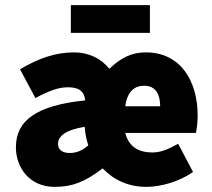

<svg xmlns="http://www.w3.org/2000/svg" viewBox="-20 -716 826 748"><path d="M192 12C259 12 308 -5 380 -60C423 -15 480 12 550 12C606 12 678 -8 732 -46L674 -156C638 -136 608 -122 574 -122C523 -122 482 -142 468 -198H743C746 -210 750 -236 750 -266C750 -400 684 -512 548 -512C492 -512 450 -490 406 -448C374 -488 326 -512 268 -512C196 -512 128 -488 58 -446L118 -334C170 -362 208 -376 244 -376C289 -376 308 -360 312 -325C120 -305 42 -246 42 -142C42 -60 98 12 192 12ZM252 -120C222 -120 206 -133 206 -156C206 -185 235 -210 310 -222L312 -203C314 -186 318 -168 324 -150C304 -132 281 -120 252 -120ZM468 -302C476 -360 504 -382 542 -382C588 -382 604 -346 604 -302ZM256 -588H564V-696H256Z"/></svg>

Font: Giro Sans Black
Style: Regular
Weight: 900
Designer: Paul D. Hunt
Foundry: Adobe Systems Incorporated
Version: Version 1.000;PS 1.0;hotconv 1.0.88;makeotf.lib2.5.647800